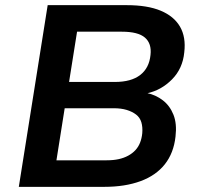

<svg xmlns="http://www.w3.org/2000/svg" viewBox="-20 -725 777 745"><path d="M53 0 165 -705H472Q552 -705 603.5 -683.5Q655 -662 678.5 -621.5Q702 -581 695 -522Q689 -459 647.5 -417Q606 -375 551 -363L550 -364Q584 -357 611.5 -336Q639 -315 653 -280Q667 -245 661 -195Q654 -131 619.5 -87.5Q585 -44 525 -22Q465 0 385 0ZM199 -103H394Q420 -103 440.5 -107.5Q461 -112 477.5 -121Q494 -130 505.5 -142.5Q517 -155 523.5 -171.5Q530 -188 532 -208Q534 -232 528.5 -250.5Q523 -269 508 -280.5Q493 -292 471.5 -298.5Q450 -305 421 -305H231ZM248 -407H426Q489 -407 524 -434Q559 -461 564 -512Q569 -556 542.5 -579Q516 -602 453 -602H279Z"/></svg>

Font: Nunito Sans 8pt
Style: Bold Italic
Weight: 700
Italic angle: -9°
Version: Version 3.101;gftools[0.9.27]